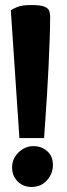

<svg xmlns="http://www.w3.org/2000/svg" viewBox="-20 -708 266 762"><path d="M57 -160 23 -667Q29 -672 48 -680Q67 -688 104 -688Q141 -688 156.5 -681.5Q172 -675 175.5 -664.5Q179 -654 179 -641Q179 -600 177 -548Q175 -496 172.5 -440Q170 -384 166.5 -331Q163 -278 160 -233.5Q157 -189 155 -160ZM105 34Q72 34 50 12Q28 -10 28 -44Q28 -78 53.5 -103Q79 -128 113 -128Q145 -128 167.5 -108Q190 -88 190 -53Q190 -19 166.5 7.5Q143 34 105 34Z"/></svg>

Font: Faustina ExtraBold
Style: Regular
Weight: 800
Designer: Alfonso Garcia
Foundry: http://www.omnibus-type.com
Version: Version 1.200